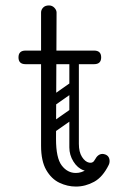

<svg xmlns="http://www.w3.org/2000/svg" viewBox="-20 -686 468 706"><path d="M259 0Q228 0 198.5 -14Q169 -28 150 -61Q131 -94 131 -150V-640Q131 -650 138.5 -658Q146 -666 160 -666Q172 -666 180 -657.5Q188 -649 188 -640Q188 -572 187.5 -516Q187 -460 187 -407.5Q187 -355 186.5 -299Q186 -243 186 -175Q186 -105 207 -77.5Q228 -50 259 -50Q279 -50 297.5 -62Q316 -74 329 -99Q340 -120 357 -120Q361 -120 367 -118Q383 -112 383 -93Q383 -86 380 -80Q358 -35 326 -17.5Q294 0 259 0ZM74 -450Q48 -450 48 -475Q48 -500 74 -500H326Q352 -500 352 -475Q352 -450 326 -450ZM253 -485Q270 -485 270 -468V-154Q270 -137 253 -137Q235 -137 235 -153V-467Q235 -485 253 -485ZM329 -99V-73Q309 -52 287 -60Q265 -68 250 -92Q235 -116 235 -144V-252H270V-157Q270 -127 281.5 -109Q293 -91 307.5 -88Q322 -85 329 -99ZM182 -299Q167 -288 158 -302Q154 -307 153.5 -314Q153 -321 161 -327L238 -381Q253 -391 263 -377Q267 -371 266.5 -364.5Q266 -358 259 -353ZM180 -200Q165 -189 156 -203Q152 -208 151.5 -215Q151 -222 159 -228L236 -282Q251 -292 261 -278Q265 -272 264.5 -265.5Q264 -259 257 -254Z"/></svg>

Font: Agu Display Uzo
Style: Regular
Weight: 400
Designer: Oluwaseun Badejo
Version: Version 1.103